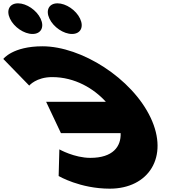

<svg xmlns="http://www.w3.org/2000/svg" viewBox="-334 -1118 1166 1153"><path d="M-225.6 -1098C-276.6 -1098 -298.2 -1057 -274.1 -1006C-250 -955 -189.6 -914 -138.6 -914C-87.6 -914 -66 -955 -90.1 -1006C-114.2 -1057 -174.6 -1098 -225.6 -1098ZM11.4 -1098C-39.6 -1098 -61.2 -1057 -37.1 -1006C-13 -955 47.4 -914 98.4 -914C149.4 -914 171 -955 146.9 -1006C122.8 -1057 62.4 -1098 11.4 -1098ZM208.6 -170C344.9 -170 393.6 -238.6 390.5 -318.5H31.9L-56.9 -506.5H301.8C229.6 -586.2 115.8 -655 -20.6 -655C-116.6 -655 -158.5 -604 -158.5 -604L-314.2 -764C-314.2 -764 -258.1 -840 -79.1 -840C154.9 -840 458.7 -648 570.7 -411C682.3 -175 558.1 15 325.1 15C146.1 15 18.2 -61 18.2 -61L22.5 -221C22.5 -221 112.6 -170 208.6 -170Z"/></svg>

Font: Hussar
Style: BdOpOblFive
Weight: 700
Foundry: Cannot Into Space Fonts
Version: Version 2.00